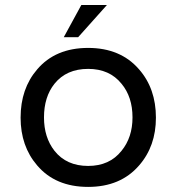

<svg xmlns="http://www.w3.org/2000/svg" viewBox="-20 -731 707 769"><path d="M333 -539.1Q202.1 -539.1 128.9 -453.1Q62.5 -376 62.5 -259.8Q62.5 -145.5 128.9 -68.4Q202.1 17.6 333 17.6Q462.9 17.6 537.1 -68.4Q604.5 -145.5 604.5 -259.8Q604.5 -376 537.1 -453.1Q462.9 -539.1 333 -539.1ZM333 -455.1Q418.9 -455.1 466.8 -395.5Q510.7 -342.8 510.7 -260.7Q510.7 -180.7 466.8 -127Q418.9 -66.4 333 -66.4Q246.1 -66.4 198.2 -127Q156.2 -180.7 156.2 -260.7Q156.2 -342.8 198.2 -395.5Q246.1 -455.1 333 -455.1ZM408.2 -710.9H305.7L235.4 -582H293Z"/></svg>

Font: Gungsuh
Style: Regular
Weight: 400
Version: Version 2.21